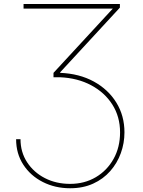

<svg xmlns="http://www.w3.org/2000/svg" viewBox="-20 -748 734 983"><path d="M62.5 -35.2H85Q85 30.8 118.7 82.5Q152.3 134.3 209.7 163.8Q267.1 193.4 338.9 193.4Q412.6 193.4 470.5 159.2Q528.3 125 561.5 65.4Q594.7 5.9 594.7 -70.3Q594.7 -150.4 555.4 -212.4Q516.1 -274.4 446.8 -311.5Q377.4 -348.6 287.1 -352.5H253.9V-375L570.3 -717.8V-704.1H100.6V-727.5H593.8V-709L288.1 -377.9V-375Q386.2 -371.1 460.2 -330.6Q534.2 -290 575.7 -222.7Q617.2 -155.3 617.2 -70.3Q617.2 -15.1 598.6 36.1Q580.1 87.4 544.4 127.9Q508.8 168.5 457 192.1Q405.3 215.8 338.9 215.8Q262.2 215.8 199.2 183.8Q136.2 151.9 99.4 95.2Q62.5 38.6 62.5 -35.2Z"/></svg>

Font: Inter Thin
Style: Regular
Weight: 250
Designer: Rasmus Andersson
Foundry: rsms
Version: Version 4.001;git-66647c0bb